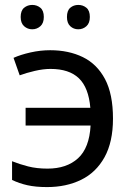

<svg xmlns="http://www.w3.org/2000/svg" viewBox="-20 -750 534 780"><path d="M171 10Q125 10 91.5 2.5Q58 -5 29 -19V-95Q59 -83 94 -74Q129 -65 173 -65Q251 -65 297 -107Q343 -149 348 -240H84V-312H347Q340 -394 300.5 -432Q261 -470 185 -470Q156 -470 121.5 -462Q87 -454 60 -444L35 -515Q64 -528 104 -537Q144 -546 184 -546Q259 -546 316.5 -518Q374 -490 406.5 -429Q439 -368 439 -268Q439 -173 404.5 -111Q370 -49 309.5 -19.5Q249 10 171 10ZM64 -681Q64 -707 78 -718.5Q92 -730 111 -730Q130 -730 144 -718.5Q158 -707 158 -681Q158 -656 144 -643.5Q130 -631 111 -631Q92 -631 78 -643.5Q64 -656 64 -681ZM252 -681Q252 -707 265.5 -718.5Q279 -730 298 -730Q317 -730 331 -718.5Q345 -707 345 -681Q345 -656 331 -643.5Q317 -631 298 -631Q279 -631 265.5 -643.5Q252 -656 252 -681Z"/></svg>

Font: TSCustom
Style: Regular
Weight: 400
Designer: Monotype Design Team
Foundry: Monotype Imaging Inc.
Version: Version 2.004; ttfautohint (v1.8.3) -l 8 -r 50 -G 200 -x 14 